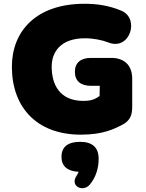

<svg xmlns="http://www.w3.org/2000/svg" viewBox="-20 -702 774 1018"><path d="M409 12C529 12 587 -20 622 -37C671 -61 681 -91 681 -138V-284C681 -362 633 -395 570 -395H462C408 -395 377 -369 377 -321C377 -273 408 -247 462 -247H509L508 -193C489 -180 471 -167 422 -167C294 -167 254 -257 254 -348C254 -428 303 -499 430 -499C475 -499 521 -490 554 -477C668 -431 723 -603 624 -645C556 -674 490 -682 428 -682C172 -682 43 -537 43 -348C43 -136 172 12 409 12ZM455 278C488 240 503 190 503 140C503 80 470 50 405 50C340 50 306 77 306 129C306 179 337 206 397 209C394 216 390 224 386 230C349 284 419 319 455 278Z"/></svg>

Font: SN Pro Black
Style: Regular
Weight: 900
Designer: Tobias Whetton
Foundry: Supernotes
Version: Version 1.001;Glyphs 3.2 (3249)